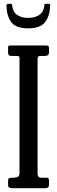

<svg xmlns="http://www.w3.org/2000/svg" viewBox="-20 -989 300 1009"><path d="M177.5 -677V-77Q177.5 -55 196.5 -55H226.5Q233.5 -55 235.5 -50.5Q237.5 -46 237.5 -39V-16Q237.5 0 217.5 0H42.5Q22.5 0 22.5 -16V-41Q22.5 -49 27 -52Q31.5 -55 45.5 -55H48.5Q61.5 -55 72 -59Q82.5 -63 82.5 -80V-678Q82.5 -688 80.8 -691.5Q79 -695 67.5 -695H39.5Q22.5 -695 22.5 -710V-737Q22.5 -747 25.8 -748.5Q29 -750 37.5 -750H219.5Q231 -750 234.2 -747.2Q237.5 -744.5 237.5 -733V-716Q237.5 -703 231.8 -699Q226 -695 216.5 -695H196.5Q184.5 -695 181 -692.2Q177.5 -689.5 177.5 -677ZM128 -840Q63.5 -840 39.2 -872.8Q15 -905.5 14 -959.5Q14 -969 25.5 -969H35Q43.5 -969 44 -961Q46.5 -927.5 69 -911.2Q91.5 -895 128 -895Q162.5 -895 185.2 -909.5Q208 -924 212.5 -954.5Q213.5 -961.5 213.5 -965.2Q213.5 -969 222.5 -969H233.5Q241.5 -969 242.8 -966.8Q244 -964.5 243.5 -957Q241.5 -904.5 216.5 -872.2Q191.5 -840 128 -840Z"/></svg>

Font: Besley* Condensed
Style: Regular
Weight: 400
Width: 3
Designer: Owen Earl
Foundry: indestructible type*
Version: Version 3.000; ttfautohint (v1.8.3)